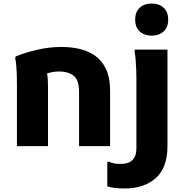

<svg xmlns="http://www.w3.org/2000/svg" viewBox="-20 -828 1042 1088"><path d="M840 -626Q798 -626 772 -649.5Q746 -673 746 -717Q746 -761 772 -784.5Q798 -808 840 -808Q881 -808 907 -784.5Q933 -761 933 -717Q933 -673 907 -649.5Q881 -626 840 -626ZM76 0V-338Q76 -358 75.5 -389.5Q75 -421 72.5 -451.5Q70 -482 66 -500L69 -508Q119 -529 188.5 -545.5Q258 -562 329 -562Q381 -562 430 -551Q479 -540 518.5 -512.5Q558 -485 581 -436Q604 -387 604 -312V0H428V-306Q428 -376 396.5 -399.5Q365 -423 316 -423Q297 -423 280 -420Q263 -417 247 -412Q252 -383 252 -340V0ZM686 240Q655 240 630.5 237Q606 234 588 228V89H599Q613 95 626.5 98Q640 101 663 101Q707 101 730 79.5Q753 58 753 11V-380Q753 -400 752 -430.5Q751 -461 748.5 -491Q746 -521 742 -539L745 -547H929V0Q929 122 863 181Q797 240 686 240Z"/></svg>

Font: Kufam
Style: Bold
Weight: 700
Designer: Wael Morcos, Artur Schmal
Foundry: Original Type
Version: Version 1.300; ttfautohint (v1.8.3)